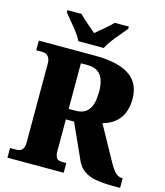

<svg xmlns="http://www.w3.org/2000/svg" viewBox="-133 -1031 973 1131"><g transform="rotate(15 353.5 -465.5)"><path d="M246 -771H401C421 -816 482 -880 511 -918V-931H425C406 -909 351 -865 323 -841C295 -865 242 -909 222 -931H136V-918C165 -880 226 -816 246 -771ZM20 0H363V-59H340C313 -59 294 -65 294 -115V-307H344L442 -90C477 -15 554 0 663 0H707V-59H701C670 -59 649 -84 616 -145L508 -341C581 -362 642 -410 642 -525C642 -640 569 -714 359 -714H20V-655H56C74 -655 106 -648 106 -598V-115C106 -65 79 -59 56 -59H20ZM336 -371H294V-649H334C404 -649 441 -610 441 -514C441 -419 410 -371 336 -371Z"/></g></svg>

Font: Noto Serif Devanagari SemiCondensed Black
Style: Regular
Weight: 900
Width: 4
Designer: Universal Thirst, Indian Type Foundry and the Monotype Design Team
Foundry: Monotype Imaging Inc.
Version: Version 2.004